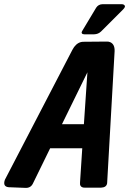

<svg xmlns="http://www.w3.org/2000/svg" viewBox="-91 -907 624 928"><path d="M498 -886.7Q503.9 -886.7 508.3 -883.8Q519 -876.5 504.9 -862.3L397.5 -754.9Q383.8 -741.7 364.3 -741.2H316.4Q312.5 -741.2 309.6 -742.2Q299.3 -746.1 306.6 -757.8L374 -870.1Q384.8 -886.2 404.3 -886.7ZM208.5 -306.6H314.5L331.5 -557.6ZM151.4 -190.4 67.4 -18.6Q56.2 2.9 30.3 1L-45.9 -2Q-46.4 -2 -47.9 -2Q-79.1 -4.4 -67.4 -38.1L258.8 -666Q262.2 -672.9 267.1 -679.7Q286.1 -705.1 312.5 -705.1L424.8 -706.1Q434.1 -706.5 441.9 -703.1Q464.4 -692.9 462.9 -659.2L426.8 -21.5Q423.8 -1 397.5 0H318.4Q314.9 0 311.5 -0.5Q293 -4.4 295.9 -26.4L306.6 -190.4Z"/></svg>

Font: Allan
Style: Bold
Weight: 700
Version: Version 1.005